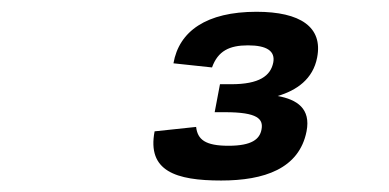

<svg xmlns="http://www.w3.org/2000/svg" viewBox="-20 -852 660 326"><path d="M415.5 -832C330.5 -832 284 -799 274.5 -744.5L340 -737.5C350 -765.5 369.5 -775 401 -775C433.5 -775 447.5 -765 444 -746C439.5 -723 420 -709 372.5 -709H353.5L344.5 -661.5H362C417.5 -661.5 427.5 -650 424 -632C421 -616 408 -604.5 368 -604.5C328.5 -604.5 315.5 -615 313 -636.5L242.5 -629C229.5 -561.5 278.5 -545.5 355.5 -545.5C428.5 -545.5 488 -565.5 500.5 -629C508 -667.5 484.5 -683 451.5 -689C483.5 -698.5 511.5 -717.5 518.5 -754.5C528.5 -806 490 -832 415.5 -832Z"/></svg>

Font: Monaspace Neon
Style: Bold Italic
Weight: 700
Italic angle: -11°
Designer: Riley Cran & the Lettermatic Team
Foundry: Lettermatic
Version: Version 1.200 (Monaspace Neon)